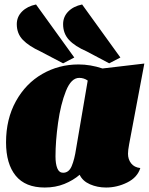

<svg xmlns="http://www.w3.org/2000/svg" viewBox="-20 -818 668 858"><path d="M552 -131Q552 -106 566 -88Q580 -70 607 -67Q594 -25 548.5 -2.5Q503 20 454 20Q415 20 382 5.5Q349 -9 336 -37Q307 -12 267.5 4Q228 20 180 20Q93 20 50 -33Q7 -86 7 -182Q7 -286 51 -365.5Q95 -445 169 -487.5Q243 -530 331 -530Q384 -530 438 -512L625 -534L557 -173Q552 -146 552 -131ZM334 -470Q298 -470 274.5 -411Q251 -352 239.5 -269.5Q228 -187 228 -119Q228 -86 236 -66Q244 -46 262 -46Q288 -46 300.5 -76Q313 -106 320 -153L372 -458Q355 -470 334 -470ZM262 -535 161 -588Q109 -612 82 -640Q55 -668 55 -710Q55 -743 78.5 -766.5Q102 -790 141 -798L312 -561ZM468 -535 368 -588Q315 -611 288.5 -639.5Q262 -668 262 -710Q262 -743 285 -766.5Q308 -790 347 -798L518 -561Z"/></svg>

Font: Sansita Black Italic
Style: Regular
Weight: 900
Italic angle: -11°
Designer: Pablo Cosgaya
Foundry: Omnibus-Type
Version: Version 1.006